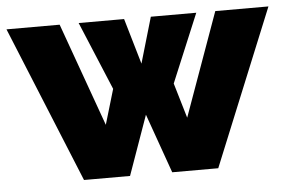

<svg xmlns="http://www.w3.org/2000/svg" viewBox="-53 -585 968 644"><g transform="rotate(-5 431.0 -263.0)"><path d="M693 -526H872L657 0H502L431 -200L360 0H205L-10 -526H169L294 -178L329 -296L233 -526H386L431 -372L476 -526H629L533 -296L568 -178Z"/></g></svg>

Font: Raleway-v4020 Black
Style: Regular
Weight: 900
Designer: Matt McInerney, Pablo Impallari, Rodrigo Fuenzalida
Foundry: Matt McInerney, Pablo Impallari, Rodrigo Fuenzalida
Version: Version 4.020;PS 004.020;hotconv 1.0.88;makeotf.lib2.5.64775